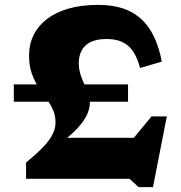

<svg xmlns="http://www.w3.org/2000/svg" viewBox="-20 -731 742 785"><path d="M552.5 -453Q537 -514 505 -542.8Q473 -571.5 416 -571.5Q358 -571.5 330 -545.2Q302 -519 302 -472.5Q302 -453 306.5 -435.8Q311 -418.5 317.8 -402.8Q324.5 -387 331.2 -372Q338 -357 342.8 -342Q347.5 -327 347.5 -311.5Q347.5 -284 331.8 -254.2Q316 -224.5 281.8 -191.5Q247.5 -158.5 191.5 -121L204.5 -167.5H617L462.5 -89.5L599.5 -255H662L605.5 34H546.5L509.5 0H86.5V-66.5Q120 -94 143 -116.2Q166 -138.5 180 -157.8Q194 -177 200.5 -194.8Q207 -212.5 207 -230.5Q207 -260.5 195.8 -284.2Q184.5 -308 168.2 -330Q152 -352 135.8 -377.2Q119.5 -402.5 108.8 -434.2Q98 -466 99 -509.5Q99.5 -552.5 118 -589.2Q136.5 -626 172 -653.2Q207.5 -680.5 259.8 -695.8Q312 -711 381 -711Q458.5 -711 510.8 -685Q563 -659 595 -607.5Q627 -556 641.5 -479ZM503.5 -386V-315H36.5V-386Z"/></svg>

Font: Newsreader 9pt
Style: Bold
Weight: 700
Designer: Hugues Gentile
Foundry: Production Type
Version: Version 1.003